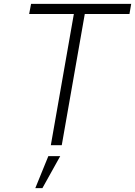

<svg xmlns="http://www.w3.org/2000/svg" viewBox="-20 -757 704 1001"><path d="M245 0 365 -684H132L142 -737H664L655 -684H422L302 0ZM164 224 232 57H294L201 224Z"/></svg>

Font: Tomorrow Light
Style: Italic
Weight: 300
Italic angle: -10°
Designer: Tony de Marco, Monica Rizzolli
Foundry: Just in Type
Version: Version 2.002